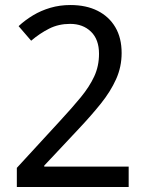

<svg xmlns="http://www.w3.org/2000/svg" viewBox="-20 -744 591 764"><path d="M47 -76 218 -262Q267 -315 301.5 -357Q336 -399 355 -440Q374 -481 374 -530Q374 -587 342 -618Q310 -649 259 -649Q213 -649 175.5 -630Q138 -611 104 -582L54 -640Q80 -664 111.5 -683Q143 -702 180.5 -713Q218 -724 260 -724Q323 -724 368.5 -701Q414 -678 439 -635.5Q464 -593 464 -533Q464 -478 442 -429Q420 -380 381.5 -332Q343 -284 293 -231L156 -85V-81H492V0H47Z"/></svg>

Font: kannada15
Style: Book
Weight: 400
Designer: Jelle Bosma - Monotype Design Team
Foundry: Monotype Imaging Inc.
Version: Version 2.003